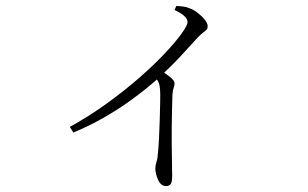

<svg xmlns="http://www.w3.org/2000/svg" viewBox="-20 -571 1040 649"><path d="M570 -537 576 -551Q588 -550 598.5 -549Q609 -548 621 -543Q635 -538 649 -527Q663 -516 672.5 -504Q682 -492 682 -482Q682 -475 678.5 -471Q675 -467 668 -462Q661 -457 650 -446Q626 -420 595 -386Q564 -352 520 -311Q505 -297 477 -274Q449 -251 411.5 -224.5Q374 -198 327.5 -171.5Q281 -145 228 -123L216 -142Q283 -179 343.5 -223Q404 -267 453.5 -310.5Q503 -354 539 -392.5Q575 -431 594.5 -458.5Q614 -486 614 -496Q614 -508 600.5 -519Q587 -530 570 -537ZM498 -316 520 -336Q539 -323 554.5 -311Q570 -299 570 -289Q570 -282 567 -274Q564 -266 563 -252Q561 -196 560.5 -141.5Q560 -87 561 -43.5Q562 0 562 23Q562 44 557 51Q552 58 541 58Q524 58 514.5 37Q505 16 505 -2Q505 -12 509 -24Q513 -36 514 -55Q516 -73 517.5 -103.5Q519 -134 520 -167.5Q521 -201 521.5 -228.5Q522 -256 521 -269Q520 -283 516 -292.5Q512 -302 498 -316Z"/></svg>

Font: Noto Serif KR
Style: Regular
Weight: 200
Designer: Ryoko NISHIZUKA 西塚涼子 (kana & ideographs); Frank Grießhammer (Latin, Greek & Cyrillic); Wenlong ZHANG 张文龙 (bopomofo); San
Foundry: Adobe
Version: Version 2.001;hotconv 1.1.0;makeotfexe 2.6.0